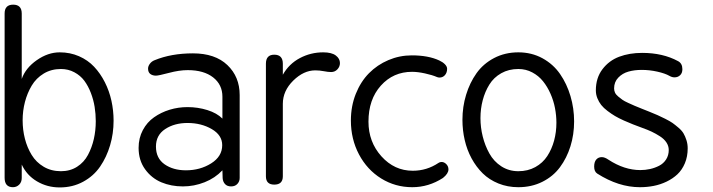

<svg xmlns="http://www.w3.org/2000/svg" viewBox="-20 -800 3091 832"><path d="M0 -29.8V-741.2Q0 -779.8 37.1 -779.8Q74.2 -779.8 74.2 -741.2V-458Q90.8 -505.4 139.4 -539.3Q188 -573.2 238.8 -573.2Q283.7 -573.2 322.3 -556.4Q360.8 -539.6 387.9 -510.7Q415 -481.9 434.3 -443.8Q453.6 -405.8 462.9 -363.3Q472.2 -320.8 472.2 -276.9Q472.2 -221.2 457 -170.2Q441.9 -119.1 413.8 -78.1Q385.7 -37.1 340.3 -12.5Q294.9 12.2 238.8 12.2Q184.6 12.2 140.1 -14.2Q95.7 -40.5 74.2 -86.9V-28.8Q74.2 -10.7 63 0.2Q51.8 11.2 36.1 11.2Q0 11.2 0 -29.8ZM244.1 -58.1Q283.7 -58.1 314 -77.4Q344.2 -96.7 361.3 -128.9Q378.4 -161.1 386.7 -198Q395 -234.9 395 -274.9Q395 -306.2 390.1 -336.7Q385.3 -367.2 373.8 -397.2Q362.3 -427.2 345.5 -450Q328.6 -472.7 302.2 -486.8Q275.9 -501 244.1 -501Q202.1 -501 169.4 -481.2Q136.7 -461.4 117.4 -429Q98.1 -396.5 88.1 -358.2Q78.1 -319.8 78.1 -278.8Q78.1 -237.3 87.9 -199Q97.7 -160.6 117.2 -128.7Q136.7 -96.7 169.4 -77.4Q202.1 -58.1 244.1 -58.1Z M649.9 -539.1Q722.2 -568.8 815.9 -568.8Q912.1 -568.8 965.3 -518.1Q1018.6 -467.3 1018.6 -388.2V-28.8Q1018.6 -13.7 1008.5 -2.9Q998.5 7.8 981.4 7.8Q964.4 7.8 955.1 -2.4Q945.8 -12.7 944.8 -27.8Q943.8 -46.9 943.8 -62Q912.1 -28.3 866.7 -10.3Q821.3 7.8 772.5 7.8Q721.7 7.8 679.2 -10Q636.7 -27.8 608.6 -66.7Q580.6 -105.5 580.6 -159.2Q580.6 -201.7 598.9 -236.1Q617.2 -270.5 647.5 -291.7Q677.7 -313 715.1 -324.5Q752.4 -335.9 792.5 -335.9Q837.4 -335.9 878.7 -323Q919.9 -310.1 943.8 -286.1V-380.9Q943.8 -433.1 903.6 -464.6Q863.3 -496.1 793.5 -496.1Q756.8 -496.1 711.9 -484.1Q667 -472.2 655.8 -472.2Q641.1 -472.2 631.3 -479.5Q621.6 -486.8 621.6 -502.9Q621.6 -513.2 629.4 -523.7Q637.2 -534.2 649.9 -539.1ZM655.8 -165Q655.8 -114.3 693.1 -88.1Q730.5 -62 785.6 -62Q847.2 -62 895 -92Q942.9 -122.1 942.9 -170.9Q942.9 -214.4 897.5 -240.7Q852.1 -267.1 792.5 -267.1Q735.8 -267.1 695.8 -240.7Q655.8 -214.4 655.8 -165Z M1132.3 -36.1V-523.9Q1132.3 -563 1168.5 -563Q1205.6 -563 1205.6 -523.9V-476.1Q1232.4 -523.4 1279.5 -548.3Q1326.7 -573.2 1380.4 -573.2Q1417 -573.2 1435.1 -559.6Q1453.1 -545.9 1453.1 -526.9Q1453.1 -511.2 1442.1 -499.5Q1431.2 -487.8 1414.6 -487.8Q1401.9 -487.8 1383.1 -491.5Q1364.3 -495.1 1346.2 -495.1Q1295.9 -495.1 1250.7 -450.7Q1205.6 -406.2 1205.6 -350.1V-36.1Q1205.6 0 1168.5 0Q1132.3 0 1132.3 -36.1Z M1765.6 -488.8Q1684.1 -488.8 1630.4 -429Q1576.7 -369.1 1576.7 -272.9Q1576.7 -185.1 1632.8 -122.6Q1689 -60.1 1768.6 -60.1Q1829.6 -60.1 1880.4 -94.2Q1885.7 -98.1 1893.6 -98.1Q1904.8 -98.1 1914.1 -88.6Q1923.3 -79.1 1923.3 -65.9Q1923.3 -47.9 1899.4 -28.8Q1837.4 11.2 1766.6 11.2Q1692.9 11.2 1631.8 -26.6Q1570.8 -64.5 1535.6 -130.9Q1500.5 -197.3 1500.5 -277.8Q1500.5 -339.8 1521.7 -393.1Q1543 -446.3 1578.9 -482.7Q1614.7 -519 1663.1 -539.6Q1711.4 -560.1 1764.6 -560.1Q1835.9 -560.1 1883.3 -538.1Q1898.4 -531.2 1908 -521.5Q1917.5 -511.7 1917.5 -502Q1917.5 -485.4 1908.2 -474.6Q1898.9 -463.9 1884.3 -463.9Q1880.4 -463.9 1874.5 -465.8Q1853 -475.1 1821.5 -481.9Q1790 -488.8 1765.6 -488.8Z M2467.8 -273.9Q2467.8 -216.8 2451.9 -166Q2436 -115.2 2406.5 -75.4Q2377 -35.6 2330.3 -12.2Q2283.7 11.2 2226.1 11.2Q2179.7 11.2 2139.9 -4.9Q2100.1 -21 2071.8 -48.8Q2043.5 -76.7 2023.4 -113.8Q2003.4 -150.9 1993.7 -193.4Q1983.9 -235.8 1983.9 -280.8Q1983.9 -337.4 1999.8 -389.4Q2015.6 -441.4 2044.9 -482.7Q2074.2 -523.9 2121.3 -548.6Q2168.5 -573.2 2226.1 -573.2Q2283.7 -573.2 2330.6 -547.6Q2377.4 -522 2407 -479.2Q2436.5 -436.5 2452.1 -383.5Q2467.8 -330.6 2467.8 -273.9ZM2226.1 -501Q2184.6 -501 2152.1 -482.7Q2119.6 -464.4 2100.6 -433.6Q2081.5 -402.8 2071.8 -365.7Q2062 -328.6 2062 -288.1Q2062 -248 2071.8 -208.7Q2081.5 -169.4 2100.6 -135Q2119.6 -100.6 2152.3 -79.3Q2185.1 -58.1 2226.1 -58.1Q2267.1 -58.1 2299.6 -75.9Q2332 -93.8 2351.6 -123.8Q2371.1 -153.8 2381.1 -190.7Q2391.1 -227.5 2391.1 -268.1Q2391.1 -299.3 2385 -331.3Q2378.9 -363.3 2365.5 -393.8Q2352.1 -424.3 2333 -448Q2314 -471.7 2286.4 -486.3Q2258.8 -501 2226.1 -501Z M2616.7 -107.9Q2685.5 -63 2754.9 -63Q2776.4 -63 2797.1 -67.6Q2817.9 -72.3 2836.4 -81.8Q2855 -91.3 2866.5 -109.1Q2877.9 -127 2877.9 -149.9Q2877.9 -167.5 2867.9 -182.6Q2857.9 -197.8 2839.6 -209.5Q2821.3 -221.2 2803.7 -229.5Q2786.1 -237.8 2762.7 -246.1Q2739.3 -254.9 2722.7 -261.2Q2706.1 -267.6 2683.3 -277.8Q2660.6 -288.1 2645.3 -297.1Q2629.9 -306.2 2612.8 -319.1Q2595.7 -332 2585.4 -345Q2575.2 -357.9 2568.6 -374.3Q2562 -390.6 2562 -408.2Q2562 -462.4 2590.6 -500Q2619.1 -537.6 2663.3 -554.2Q2707.5 -570.8 2762.7 -570.8Q2852.1 -570.8 2918 -535.2Q2937 -525.4 2937 -500Q2937 -483.4 2927.2 -474.1Q2917.5 -464.8 2902.8 -464.8Q2892.1 -464.8 2880.9 -471.2Q2862.3 -481.9 2828.6 -489.5Q2794.9 -497.1 2760.7 -497.1Q2729 -497.1 2703.1 -489.7Q2677.2 -482.4 2659.2 -463.6Q2641.1 -444.8 2641.1 -417Q2641.1 -407.2 2645 -398.7Q2648.9 -390.1 2658.9 -381.8Q2668.9 -373.5 2677 -367.7Q2685.1 -361.8 2702.9 -353.8Q2720.7 -345.7 2730.2 -341.6Q2739.7 -337.4 2762.5 -328.4Q2785.2 -319.3 2793.9 -315.9Q2817.9 -306.2 2829.6 -301Q2841.3 -295.9 2862.3 -285.4Q2883.3 -274.9 2894.3 -267.1Q2905.3 -259.3 2919.9 -246.8Q2934.6 -234.4 2941.9 -221.9Q2949.2 -209.5 2954.6 -192.6Q2960 -175.8 2960 -157.2Q2960 -121.6 2947.8 -92.5Q2935.5 -63.5 2915.5 -44.7Q2895.5 -25.9 2868.4 -12.9Q2841.3 0 2812.5 5.6Q2783.7 11.2 2752.9 11.2Q2660.6 11.2 2567.9 -47.9Q2554.7 -56.6 2554.7 -78.1Q2554.7 -98.1 2563.7 -108.6Q2572.8 -119.1 2587.9 -119.1Q2600.6 -119.1 2616.7 -107.9Z"/></svg>

Font: BPreplay
Style: Regular
Weight: 400
Designer: Magenta/George Triantafyllakos
Foundry: Magenta/George Triantafyllakos
Version: Version 1.00